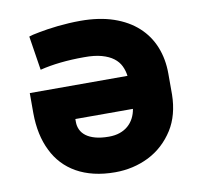

<svg xmlns="http://www.w3.org/2000/svg" viewBox="-81 -808 954 905"><g transform="rotate(-10 396.5 -356.0)"><path d="M399.1 9.9Q344.1 9.9 298.1 -1.1Q252.1 -12.1 215.4 -32.8Q178.6 -53.6 151.1 -83.1Q123.6 -112.6 105.5 -149.9Q67.5 -225.5 66.8 -331V-427.6H534.4Q531.2 -453.1 520.4 -475.5Q509.6 -497.9 487.9 -514.4Q466.3 -530.9 432 -540.5Q397.7 -550.1 348 -549.7Q227.6 -549.7 136.4 -527L110.8 -690.3Q123.2 -695.3 160.5 -702.1Q179.7 -706 202.2 -709.3Q224.8 -712.7 251.4 -715.6Q278.1 -718.4 305.4 -720Q332.7 -721.6 360.8 -721.6Q450.6 -721.6 519 -698.2Q587.4 -674.7 633.3 -632.6Q679.3 -590.6 702.6 -532.5Q725.9 -474.4 725.9 -404.8V-304Q724.1 -206 681.1 -137.4Q634.6 -64.3 560.7 -27Q486.2 9.9 399.1 9.9ZM399.1 -160.5Q428.3 -160.5 451.3 -168.5Q474.4 -176.5 491.1 -191.1Q507.8 -205.6 518.3 -225.7Q528.8 -245.7 532.7 -269.9H257.1V-255.7Q257.1 -235.8 265.1 -218.6Q273.1 -201.3 290.1 -188.4Q307.2 -175.4 334.2 -168Q361.2 -160.5 399.1 -160.5Z"/></g></svg>

Font: Linik Sans Black
Style: Regular
Weight: 900
Designer: Fonts by Rasmus Andersson / Changes by Cristiano Sobral with parts from Marc Monis
Foundry: rsms
Version: Version 3.020; ttfautohint (v1.6)